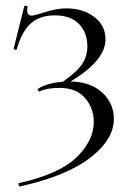

<svg xmlns="http://www.w3.org/2000/svg" viewBox="-20 -511 484 688"><path d="M233 -219Q304 -218 346 -179.5Q388 -141 388 -85Q388 -11 303 54.5Q218 120 52 157Q50 157 48 154.5Q46 152 46 149Q46 146 48 145Q192 113 254 53Q316 -7 316 -74Q316 -124 284.5 -160Q253 -196 194 -196Q148 -196 123 -184Q120 -182 116.5 -186Q113 -190 116 -193Q150 -214 205 -218Q255 -253 274 -281Q293 -309 293 -345Q293 -394 263 -425Q233 -456 176 -456Q124 -456 91.5 -428Q59 -400 40 -335Q39 -330 31 -334Q28 -335 29 -337L67 -489Q67 -490 70.5 -490.5Q74 -491 76.5 -489.5Q79 -488 79 -487Q72 -455 94 -455Q102 -455 143 -468Q184 -481 218 -481Q277 -481 317.5 -450.5Q358 -420 358 -370Q358 -294 233 -219Z"/></svg>

Font: Cormorant SC
Style: Regular
Weight: 400
Designer: Christian Thalmann (Catharsis Fonts)
Version: Version 1.000;PS 002.000;hotconv 1.0.88;makeotf.lib2.5.64775